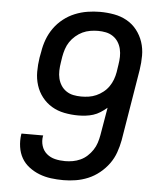

<svg xmlns="http://www.w3.org/2000/svg" viewBox="-53 -789 707 844"><g transform="rotate(5 300.0 -367.5)"><path d="M258 8Q230 8 203 4.5Q176 1 151.5 -8.5Q127 -18 106 -34Q85 -50 72.5 -72Q60 -94 56 -121Q52 -148 56 -176Q56 -177 56.5 -178Q57 -179 57 -180H153Q153 -179 152.5 -178.5Q152 -178 152 -178Q148 -155 154.5 -134Q161 -113 177 -99.5Q193 -86 214 -81Q235 -76 258 -76Q275 -76 292 -79Q309 -82 325.5 -89.5Q342 -97 355.5 -109.5Q369 -122 379 -137Q389 -152 394.5 -169Q400 -186 403 -203L424 -326Q410 -314 395 -304.5Q380 -295 364 -290Q348 -285 331 -283Q314 -281 298 -281Q267 -281 236.5 -287Q206 -293 181 -308Q156 -323 138 -346Q120 -369 111 -397.5Q102 -426 102 -457Q102 -488 107 -520L112 -546Q116 -573 126 -600Q136 -627 153 -651Q170 -675 193.5 -693.5Q217 -712 244 -723Q271 -734 299 -738.5Q327 -743 354 -743Q386 -743 416.5 -737.5Q447 -732 473 -717.5Q499 -703 517.5 -679.5Q536 -656 545.5 -627.5Q555 -599 555 -567.5Q555 -536 550 -504L498 -189Q493 -162 483.5 -135Q474 -108 457 -84.5Q440 -61 416.5 -42Q393 -23 366.5 -12Q340 -1 312.5 3.5Q285 8 258 8ZM304 -365Q321 -365 337.5 -367.5Q354 -370 370 -377Q386 -384 400.5 -395.5Q415 -407 425 -421.5Q435 -436 441 -452Q447 -468 450 -485L455 -518Q458 -536 458.5 -553.5Q459 -571 455 -588Q451 -605 442 -619Q433 -633 419 -642.5Q405 -652 388 -655.5Q371 -659 353 -659Q336 -659 318.5 -656Q301 -653 285 -645.5Q269 -638 254.5 -625.5Q240 -613 230 -598Q220 -583 214.5 -566Q209 -549 206 -532L202 -506Q199 -488 198.5 -470Q198 -452 202 -435.5Q206 -419 215 -405Q224 -391 238 -381.5Q252 -372 269 -368.5Q286 -365 304 -365Z"/></g></svg>

Font: Iosevka SS04 Md Ex Obl
Style: Regular
Weight: 500
Width: 7
Italic angle: -9°
Monospace: yes
Designer: Belleve Invis
Foundry: Belleve Invis
Version: Version 19.0.0; ttfautohint (v1.8.4)